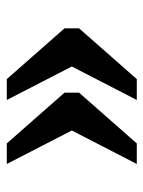

<svg xmlns="http://www.w3.org/2000/svg" viewBox="53 -560 432 579"><g transform="rotate(-90 269.5 -270.0)"><path d="M258 -74 359 -270 258 -466H321L474 -292V-248L321 -74ZM65 -74 166 -270 65 -466H127L280 -292V-248L127 -74Z"/></g></svg>

Font: Noto Serif Toto SemiBold
Style: Regular
Weight: 600
Designer: Monotype Design Team
Foundry: Monotype Imaging Inc.
Version: Version 2.001; ttfautohint (v1.8.4.7-5d5b)